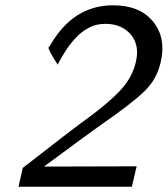

<svg xmlns="http://www.w3.org/2000/svg" viewBox="-20 -704 633 725"><path d="M163 -524Q165 -528 169 -532Q256 -684 407 -684Q508 -684 558 -622.5Q608 -561 587 -470Q573 -406 526 -360Q479 -314 366 -236Q322 -205 146 -75Q205 -75 321.5 -75.5Q438 -76 496 -76L478 1H50L66 -70Q278 -235 306 -254Q390 -315 435 -363.5Q480 -412 493 -470Q508 -533 474 -573.5Q440 -614 377 -614Q344 -614 317 -600Q303 -593 290 -583Q277 -573 265.5 -560.5Q254 -548 245 -536.5Q236 -525 227.5 -511.5Q219 -498 214 -489.5Q209 -481 203.5 -471Q198 -461 198 -460Q163 -514 163 -524Z"/></svg>

Font: Coval
Style: Book Italic
Weight: 350
Foundry: Context Ltd
Version: Version 001.000